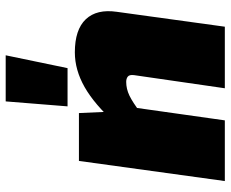

<svg xmlns="http://www.w3.org/2000/svg" viewBox="-86 -454 791 658"><g transform="rotate(90 309.0 -124.5)"><path d="M344 39 327 251H169L213 39ZM282 -500 237 -189Q235 -173 242 -167.5Q249 -162 260 -162Q284 -162 307 -173Q330 -184 367 -212L403 -126Q337 -53 278 -19.5Q219 14 159 14Q81 14 45.5 -23.5Q10 -61 20 -130L71 -500ZM600 -500 531 0H367L361 -134L342 -146L392 -500Z"/></g></svg>

Font: Exo 2 Black
Style: Italic
Weight: 900
Italic angle: -8°
Designer: Natanael Gama
Foundry: Natanael Gama
Version: Version 2.010